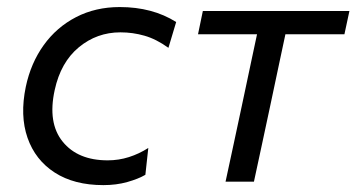

<svg xmlns="http://www.w3.org/2000/svg" viewBox="-20 -528 1036 558"><path d="M280.5 10Q195.5 10 139 -26.5Q82.5 -63 60 -127.5Q37.5 -192 55 -276Q69.5 -344.5 107 -396.8Q144.5 -449 201 -478.2Q257.5 -507.5 328 -507.5Q423 -507.5 492 -464L469.5 -389Q434 -414.5 400 -424.2Q366 -434 330 -434Q261.5 -434 209 -390.5Q156.5 -347 139 -266.5Q118 -171 162 -116.5Q206 -62 293 -62Q325 -62 354.8 -71.5Q384.5 -81 411 -98L402.5 -20Q382 -8 350 1Q318 10 280.5 10Z M635.5 0Q647.5 -55.5 658.5 -106.8Q669.5 -158 682.5 -219L693 -268.5Q703 -315.5 711 -353.5Q719 -391.5 727 -428.5H555.5L569.5 -496H995.5L981 -428.5H809.5Q801.5 -391.5 793.5 -353.5Q785.5 -315.5 775.5 -268.5L765 -219Q752 -158 741 -106.8Q730 -55.5 718 0Z"/></svg>

Font: Commissioner
Style: Italic
Weight: 400
Italic angle: -12°
Designer: Kostas Bartsokas
Foundry: Kostas Bartsokas
Version: Version 1.000; ttfautohint (v1.8.3)